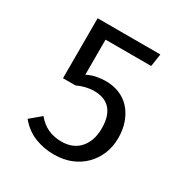

<svg xmlns="http://www.w3.org/2000/svg" viewBox="-162 -819 925 962"><g transform="rotate(30 300.0 -338.5)"><path d="M519 -220Q519 -170 501.5 -128Q484 -86 452.5 -54.5Q421 -23 377.5 -5.5Q334 12 281 12Q221 12 169 -8.5Q117 -29 77 -77L139 -129Q168 -94 203 -78.5Q238 -63 280 -63Q347 -63 385 -106Q423 -149 423 -221Q423 -261 413.5 -288.5Q404 -316 387 -333Q370 -350 347 -357.5Q324 -365 297 -365Q274 -365 249 -359Q224 -353 201 -342H129V-689H492L481 -616H217V-413Q244 -427 272 -432Q300 -437 324 -437Q367 -437 403 -422Q439 -407 464.5 -378.5Q490 -350 504.5 -310Q519 -270 519 -220Z"/></g></svg>

Font: Wlorlttqgufhjawjgtejqphaquk
Style: Regular
Weight: 400
Monospace: yes
Designer: Carrois Corporate & Edenspiekermann
Foundry: Carrois Corporate GbR & Edenspiekermann AG
Version: Version 2.001